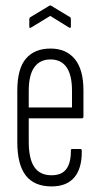

<svg xmlns="http://www.w3.org/2000/svg" viewBox="-20 -662 359 688"><path d="M165 6Q103 6 72.5 -33Q42 -72 42 -153V-337Q42 -416 73 -452Q104 -488 161 -488Q217 -488 248 -450.5Q279 -413 279 -338V-244Q279 -238 273 -238H83V-154Q83 -93 103 -63.5Q123 -34 165 -34Q201 -34 217.5 -56Q234 -78 234 -121Q233 -128 238 -128H268Q273 -128 273 -122Q274 -59 246.5 -26.5Q219 6 165 6ZM83 -277H238V-337Q238 -393 218.5 -421Q199 -449 161 -449Q123 -449 103 -421Q83 -393 83 -337ZM91 -563Q85 -560 85 -566V-592Q85 -598 88 -600L156 -641Q160 -644 164 -641L232 -600Q234 -598 234 -592V-566Q234 -561 228 -563L160 -605Z"/></svg>

Font: Sofia Sans Extra Condensed Light
Style: Regular
Weight: 300
Designer: Botio Nikoltchev, Ani Petrova
Foundry: lettersoup
Version: Version 4.101